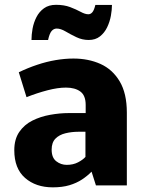

<svg xmlns="http://www.w3.org/2000/svg" viewBox="-20 -785 608 813"><path d="M203.6 8.3Q131.8 8.3 86.2 -31.5Q40.5 -71.3 40.5 -148.9Q40.5 -195.8 61.8 -226.6Q83 -257.3 117.2 -274.4Q151.4 -291.5 192.1 -298.8Q232.9 -306.2 271.5 -306.2H342.8V-340.8Q342.8 -380.9 320.1 -397.5Q297.4 -414.1 259.3 -414.1Q224.6 -414.1 180.7 -402.6Q136.7 -391.1 92.3 -373.5L59.6 -479Q98.1 -497.6 137.5 -510.7Q176.8 -523.9 215.8 -530.5Q254.9 -537.1 291 -537.1Q354.5 -537.1 405.5 -514.2Q456.5 -491.2 486.8 -440.4Q517.1 -389.6 517.1 -308.1V0H386.2L367.7 -58.1Q350.1 -40 327.1 -24.9Q304.2 -9.8 273.9 -0.7Q243.7 8.3 203.6 8.3ZM262.7 -86.9Q290 -86.9 310.5 -97.7Q331.1 -108.4 341.8 -120.6V-227.1H312.5Q283.7 -227.1 257.3 -220.7Q231 -214.4 214.8 -198Q198.7 -181.6 198.7 -151.4Q198.7 -117.2 218.3 -102.1Q237.8 -86.9 262.7 -86.9ZM113.3 -615.7Q113.3 -638.2 117.9 -663.8Q122.6 -689.5 134.3 -712.4Q146 -735.4 166.3 -750Q186.5 -764.6 217.3 -764.6Q251.5 -764.6 277.1 -754.9Q302.7 -745.1 321.5 -734.9Q340.3 -724.6 354 -724.6Q363.8 -724.6 371.1 -733.2Q378.4 -741.7 383.8 -764.2H454.1Q454.1 -743.7 449.5 -718Q444.8 -692.4 433.6 -669.2Q422.4 -646 403.3 -630.9Q384.3 -615.7 355.5 -615.7Q328.1 -615.7 303.2 -627.7Q278.3 -639.6 257.6 -651.9Q236.8 -664.1 220.2 -664.1Q207.5 -664.1 198.5 -653.6Q189.5 -643.1 183.6 -615.7Z"/></svg>

Font: Comme ExtraBold
Style: Regular
Weight: 800
Version: Version 1.000;gftools[0.9.27]